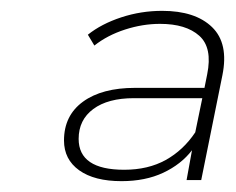

<svg xmlns="http://www.w3.org/2000/svg" viewBox="-20 -765 436 354"><path d="M324 -433 334 -488Q314 -462 281 -446.5Q248 -431 204 -431Q154 -431 126 -451Q98 -471 98 -506Q98 -552 133 -577.5Q168 -603 229 -603H357L362 -628Q372 -677 347.5 -699Q323 -721 275 -721Q243 -721 210.5 -710.5Q178 -700 154 -681L142 -701Q167 -721 203.5 -733Q240 -745 279 -745Q340 -745 371 -715Q402 -685 390 -626L351 -433ZM340 -521 353 -584H227Q179 -584 152 -564Q125 -544 125 -509Q125 -452 209 -452Q253 -452 285.5 -470Q318 -488 340 -521Z"/></svg>

Font: Montserrat ExtraLight
Style: Italic
Weight: 200
Italic angle: -11.3°
Designer: Julieta Ulanovsky
Foundry: Julieta Ulanovsky
Version: Version 9.000; ttfautohint (v1.8.4.7-5d5b)